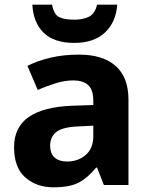

<svg xmlns="http://www.w3.org/2000/svg" viewBox="-20 -789 639 819"><path d="M317 -556Q419 -556 473.5 -507.5Q528 -459 528 -364V0H423L394 -74H390Q354 -30 315.5 -10Q277 10 208 10Q136 10 88 -32Q40 -74 40 -161Q40 -246 102 -289.5Q164 -333 287 -338L378 -341V-358Q378 -407 355.5 -426.5Q333 -446 294 -446Q257 -446 218 -434Q179 -422 141 -405L97 -508Q140 -530 195.5 -543Q251 -556 317 -556ZM321 -250Q249 -248 221.5 -227Q194 -206 194 -168Q194 -133 213.5 -116.5Q233 -100 266 -100Q313 -100 345.5 -128Q378 -156 378 -208V-253ZM480 -769Q475 -695 428 -650.5Q381 -606 297 -606Q210 -606 166 -649.5Q122 -693 118 -769H202Q210 -727 232.5 -716Q255 -705 298 -705Q333 -705 359 -717.5Q385 -730 394 -769Z"/></svg>

Font: Noto Sans Khmer UI
Style: Bold
Weight: 700
Designer: Danh Hong and the Monotype Design Team
Foundry: Monotype Imaging Inc.
Version: Version 2.002; ttfautohint (v1.8.4.7-5d5b)